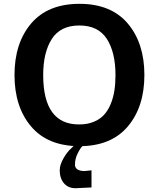

<svg xmlns="http://www.w3.org/2000/svg" viewBox="-20 -755 833 1009"><path d="M460.9 230Q386.2 233.4 381.8 233.9Q340.8 235.8 317.4 209.5Q293.9 183.1 293.9 140.1Q293.9 110.8 314 76.2Q334 41.5 355 23.9L374 4.9H421.9Q410.2 14.6 403.8 23.7Q397.5 32.7 387.2 53.2Q374 80.6 374 109.9Q374 142.6 422.9 144L460.9 140.1ZM651.9 -90.8Q564 13.2 397.9 13.2Q231 13.2 143.1 -90.8Q56.2 -193.8 56.2 -360.8Q56.2 -527.8 143.1 -630.9Q231 -734.9 397.9 -734.9Q564 -734.9 651.9 -630.9Q738.8 -527.8 738.8 -360.8Q738.8 -193.8 651.9 -90.8ZM586.9 -360.8Q586.9 -479 542 -549.8Q496.6 -621.1 397 -621.1Q297.4 -621.1 252 -549.8Q207 -479 207 -360.8Q207 -99.6 397 -101.1Q439 -101.1 471.9 -114.5Q504.9 -127.9 526.1 -150.9Q547.4 -173.8 561.3 -207.3Q575.2 -240.7 581.1 -278.3Q586.9 -315.9 586.9 -360.8Z"/></svg>

Font: Perun
Style: Bold
Weight: 700
Foundry: Copyright (c) Stefan Peev, Context Ltd, 2016
Version: Version 1.0000